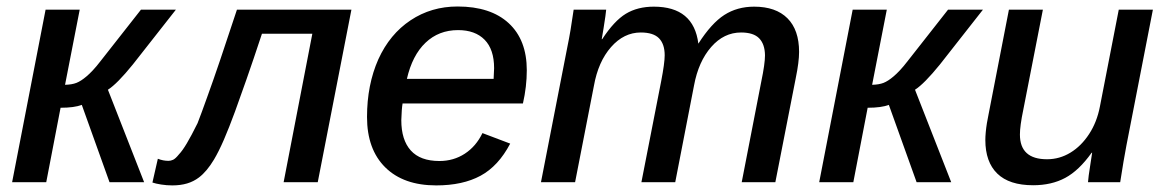

<svg xmlns="http://www.w3.org/2000/svg" viewBox="-20 -558 3570 588"><path d="M165.5 -228 121.6 0H17.1L119.6 -528.3H224.1L179.2 -298.3Q200.2 -298.8 214.1 -304.2Q228 -309.6 245.1 -324.2Q253.4 -331.1 264.4 -342.8Q275.4 -354.5 288.1 -371.1L411.6 -528.3H518.6L386.7 -360.4Q338.9 -301.3 310.5 -283.2L421.4 0H315.4L230.5 -236.8Q207.5 -228 165.5 -228Z M635.3 -69.3Q613.3 -32.7 589.4 -14.6Q572.8 -2 552.7 3.9Q532.7 9.8 507.8 9.8Q490.2 9.8 473.4 7.1Q456.5 4.4 446.8 1L463.4 -71.8Q479.5 -65.4 496.1 -65.4Q502.9 -65.4 510.3 -68.8Q517.6 -72.3 527.8 -85Q538.6 -96.2 552.2 -119.1Q565.9 -142.1 585 -180.7Q590.8 -195.3 598.1 -215.3Q605.5 -235.4 614.7 -261.2Q631.8 -308.1 654.3 -374.5Q676.8 -440.9 705.6 -528.3H1056.2L953.1 0H848.6L936.5 -454.6H782.2Q755.4 -373.5 734.6 -314.2Q713.9 -254.9 699.7 -216.3Q681.6 -167 665.8 -130.4Q649.9 -93.8 635.3 -69.3Z M1212.9 -241.2Q1210 -224.6 1209 -189.9Q1209 -129.4 1238 -97.2Q1267.1 -64.9 1325.7 -64.9Q1369.1 -64.9 1403.6 -87.4Q1438 -109.9 1457.5 -150.4L1542.5 -118.2Q1506.3 -49.3 1451.7 -19.8Q1397 9.8 1315.9 9.8Q1215.8 9.8 1159.9 -45.4Q1104 -100.6 1104 -199.7Q1104 -298.3 1138.7 -376.5Q1173.8 -453.6 1237.3 -495.8Q1300.8 -538.1 1381.3 -538.1Q1482.4 -538.1 1537.8 -487.1Q1593.3 -436 1593.3 -342.8Q1593.3 -293 1581.5 -241.2ZM1226.1 -316.4H1491.7L1493.2 -349.1Q1493.2 -406.7 1464.1 -436.3Q1435.1 -465.8 1382.8 -465.8Q1323.7 -465.8 1283.2 -427.2Q1242.7 -388.7 1226.1 -316.4Z M1944.3 0 2004.9 -309.6Q2015.6 -364.7 2015.6 -388.7Q2015.6 -422.9 1998.3 -440.7Q1981 -458.5 1942.4 -458.5Q1890.6 -458.5 1851.3 -413.8Q1812 -369.1 1798.8 -294.9L1741.2 0H1636.7L1717.8 -415.5Q1727.5 -461.9 1736.8 -528.3H1836.4Q1836.4 -524.9 1834 -508.1Q1831.5 -491.2 1828.4 -471.4Q1825.2 -451.7 1822.8 -438H1824.2Q1860.8 -494.1 1896.7 -515.9Q1932.6 -537.6 1982.4 -537.6Q2104.5 -537.6 2118.7 -424.3Q2158.7 -486.8 2198.2 -512.2Q2237.8 -537.6 2289.6 -537.6Q2356 -537.6 2391.6 -502Q2427.2 -466.3 2427.2 -398.9Q2427.2 -368.2 2417 -318.8L2354.5 0H2251.5L2311.5 -308.6Q2322.8 -362.8 2322.8 -388.7Q2322.3 -422.9 2304.9 -440.7Q2287.6 -458.5 2249.5 -458.5Q2196.8 -458.5 2158 -414.1Q2119.1 -369.6 2105.5 -296.4L2047.9 0Z M2637.2 -228 2593.3 0H2488.8L2591.3 -528.3H2695.8L2650.9 -298.3Q2671.9 -298.8 2685.8 -304.2Q2699.7 -309.6 2716.8 -324.2Q2725.1 -331.1 2736.1 -342.8Q2747.1 -354.5 2759.8 -371.1L2883.3 -528.3H2990.2L2858.4 -360.4Q2810.5 -301.3 2782.2 -283.2L2893.1 0H2787.1L2702.1 -236.8Q2679.2 -228 2637.2 -228Z M3323.2 -90.3Q3284.2 -35.6 3242.2 -13.2Q3200.2 9.3 3144 9.3Q3070.8 9.3 3034.2 -26.4Q2997.6 -62 2997.6 -129.4Q2997.6 -139.2 2998.8 -152.6Q3000 -166 3002.4 -180.9Q3004.9 -195.8 3007.8 -209.5L3069.8 -528.3H3173.8L3113.8 -221.7Q3103.5 -172.4 3103.5 -146Q3103.5 -70.3 3186.5 -70.3Q3225.1 -70.3 3258.3 -90.6Q3291.5 -110.8 3315.4 -147.5Q3339.4 -184.1 3348.6 -232.4L3406.2 -528.3H3510.7L3429.7 -112.8Q3425.3 -90.8 3420.7 -62.7Q3416 -34.7 3410.6 0H3312Q3312 -3.4 3314.2 -20.8Q3316.4 -38.1 3319.8 -58.3Q3323.2 -78.6 3324.7 -90.3Z"/></svg>

Font: Arimo Medium
Style: Italic
Weight: 500
Italic angle: -12°
Designer: Steve Matteson
Foundry: Monotype Imaging Inc.
Version: Version 1.33